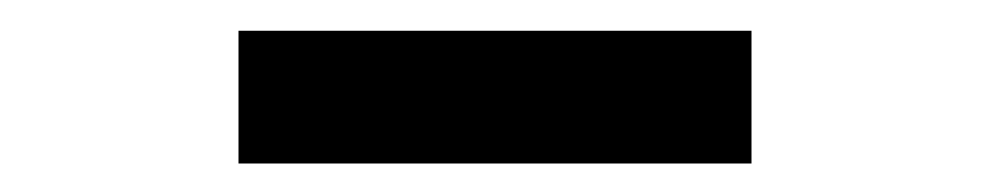

<svg xmlns="http://www.w3.org/2000/svg" viewBox="-20 -762 660 128"><path d="M481 -741.5H139V-653H481Z"/></svg>

Font: Monaspace Neon
Style: Bold
Weight: 700
Designer: Riley Cran & the Lettermatic Team
Foundry: Lettermatic
Version: Version 1.200 (Monaspace Neon)